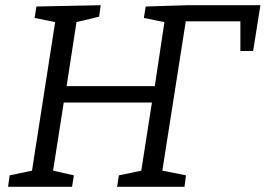

<svg xmlns="http://www.w3.org/2000/svg" viewBox="-20 -718 1021 738"><path d="M540 -693 703 -698H981L953 -522H904V-636H694L604 -62L695 -44L689 0H430L437 -44L523 -62L564 -324H225L184 -62L264 -44L257 0H11L17 -44L103 -62L192 -633L113 -649L120 -693L367 -698L361 -654L274 -633L236 -387H575L612 -633L533 -649Z"/></svg>

Font: Bitter Pro
Style: Italic
Weight: 400
Italic angle: -9°
Designer: Sol Matas, and Bitter project Authors
Foundry: Sol Matas
Version: Version 1.010